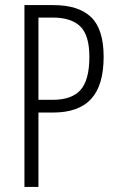

<svg xmlns="http://www.w3.org/2000/svg" viewBox="-20 -734 459 754"><path d="M189 -714Q289 -714 338 -666.5Q387 -619 387 -511Q387 -399 338 -345.5Q289 -292 188 -292H131V0H76V-714ZM187 -665H131V-342H187Q262 -342 296.5 -381Q331 -420 331 -511Q331 -595 295.5 -630Q260 -665 187 -665Z"/></svg>

Font: Noto Sans Tamil ExtraCondensed Light
Style: Regular
Weight: 300
Width: 2
Designer: Jelle Bosma - Monotype Design Team
Foundry: Monotype Imaging Inc.
Version: Version 2.004; ttfautohint (v1.8.4.7-5d5b)